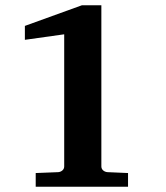

<svg xmlns="http://www.w3.org/2000/svg" viewBox="-20 -707 627 727"><path d="M115.2 0V-51.8L201.2 -55.2Q210 -56.2 216.6 -62Q223.1 -67.9 223.1 -77.1V-577.1L74.2 -556.2V-608.9L290 -687H363.8V-77.1Q363.8 -67.9 370.4 -62Q377 -56.2 386.2 -55.2L464.8 -51.8V0Z"/></svg>

Font: Charis SIL Am
Style: Bold
Weight: 700
Foundry: SIL International
Version: Version 5.000